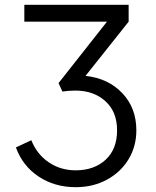

<svg xmlns="http://www.w3.org/2000/svg" viewBox="-20 -765 649 797"><path d="M46 -153 110 -183Q133 -125 182 -91.5Q231 -58 294 -58Q371 -58 418.5 -102Q466 -146 466 -224Q466 -301 417.5 -345Q369 -389 293 -389Q265 -389 239 -385L223 -420L424 -675H81V-745H514V-675L335 -450Q429 -440 487.5 -378.5Q546 -317 546 -224Q546 -158 514 -104.5Q482 -51 424.5 -19.5Q367 12 294 12Q207 12 140.5 -32Q74 -76 46 -153Z"/></svg>

Font: Evergrow Sans 
Style: Regular
Weight: 400
Foundry: 10Web
Version: Version 1.000